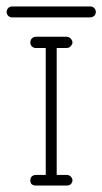

<svg xmlns="http://www.w3.org/2000/svg" viewBox="-64 -576 317 596"><path d="M216.5 -556H-26.5C-35.9 -556 -43.5 -548.4 -43.5 -539C-43.5 -529.6 -35.9 -522 -26.5 -522H216.5C225.9 -522 233.5 -529.6 233.5 -539C233.5 -548.4 225.9 -556 216.5 -556ZM47 -462C41 -462 35 -458 32 -453C31 -450 30 -447 30 -444C30 -441 31 -438 32 -436C35 -430 41 -427 47 -427H78V-33H47C41 -33 35 -30 32 -25C31 -22 30 -19 30 -16C30 -13 31 -10 32 -7C35 -2 41 0 47 0H143C149 0 155 -2 158 -7C160 -10 161 -13 161 -16C161 -19 160 -22 158 -25C155 -30 149 -33 143 -33H112V-427H143C149 -427 155 -430 158 -436C160 -438 161 -441 161 -444C161 -447 160 -450 158 -453C155 -458 149 -462 143 -462Z"/></svg>

Font: LetsTrace
Style: basic
Weight: 500
Version: Version 002.000